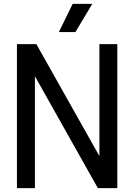

<svg xmlns="http://www.w3.org/2000/svg" viewBox="-20 -967 690 987"><path d="M491 -740H583V0H483L159.5 -575V0H67V-740H167L491 -164.5ZM282.5 -802 353.5 -947H454.5L367.5 -802Z"/></svg>

Font: Encode Sans Condensed Medium
Style: Regular
Weight: 500
Width: 3
Designer: Multiple Designers
Foundry: Impallari Type
Version: Version 2.000